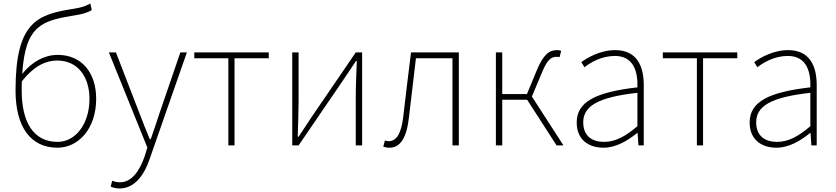

<svg xmlns="http://www.w3.org/2000/svg" viewBox="-20 -824 4738 1088"><path d="M306 -20C169 -20 103 -133 103 -310C103 -328 103 -346 104 -363C175 -453 242 -481 304 -481C424 -481 487 -385 487 -264C487 -120 407 -20 306 -20ZM492 -804C461 -789 451 -783 396 -774C191 -742 68 -700 68 -311C68 -101 156 13 306 13C422 13 525 -92 525 -264C525 -412 443 -513 307 -513C234 -513 162 -476 106 -405C123 -685 222 -707 404 -737C445 -744 472 -750 500 -767Z M658 244C749 244 802 156 829 74L1039 -527H1002L884 -183C869 -138 851 -82 834 -35H829C809 -82 787 -138 770 -183L637 -527H597L815 12L800 61C771 145 726 209 660 209C644 209 627 205 616 200L607 233C620 240 640 244 658 244Z M1274 0H1309V-494H1503V-527H1081V-494H1274Z M1636 0H1672L1920 -363L1997 -478H2002C1999 -407 1996 -336 1996 -277V0H2032V-527H1996L1748 -164C1726 -131 1694 -82 1672 -49H1667C1669 -120 1672 -191 1672 -249V-527H1636Z M2188 13C2246 13 2284 -40 2297 -156C2311 -270 2324 -381 2337 -494H2544V0H2580V-527H2309C2294 -405 2279 -284 2265 -162C2254 -68 2227 -24 2183 -24C2174 -24 2168 -26 2161 -28L2152 7C2163 11 2172 13 2188 13Z M2994 -277 3052 -415C3083 -491 3106 -502 3135 -502C3143 -502 3145 -502 3151 -500L3160 -536C3156 -538 3146 -540 3137 -540C3095 -540 3061 -520 3022 -426L2966 -291H2826V-527H2790V0H2826V-259H2967L3134 0H3173Z M3400 13C3470 13 3536 -26 3590 -70H3593L3598 0H3628V-341C3628 -448 3590 -540 3466 -540C3380 -540 3307 -496 3274 -472L3292 -443C3326 -470 3389 -507 3464 -507C3573 -507 3595 -414 3592 -329C3355 -302 3248 -247 3248 -130C3248 -30 3318 13 3400 13ZM3403 -20C3339 -20 3285 -50 3285 -131C3285 -220 3363 -273 3592 -298V-109C3523 -50 3466 -20 3403 -20Z M3929 0H3964V-494H4158V-527H3736V-494H3929Z M4380 13C4450 13 4516 -26 4570 -70H4573L4578 0H4608V-341C4608 -448 4570 -540 4446 -540C4360 -540 4287 -496 4254 -472L4272 -443C4306 -470 4369 -507 4444 -507C4553 -507 4575 -414 4572 -329C4335 -302 4228 -247 4228 -130C4228 -30 4298 13 4380 13ZM4383 -20C4319 -20 4265 -50 4265 -131C4265 -220 4343 -273 4572 -298V-109C4503 -50 4446 -20 4383 -20Z"/></svg>

Font: Noto Sans T Chinese Thin
Style: Regular
Weight: 100
Designer: Ryoko NISHIZUKA (kana & ideographs); Paul D. Hunt (Latin, Greek & Cyrillic); Wenlong ZHANG (bopomofo); Sandoll Communica
Foundry: Adobe Systems Incorporated
Version: Version 1.000;PS 1;hotconv 1.0.78;makeotf.lib2.5.61930